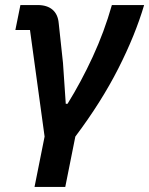

<svg xmlns="http://www.w3.org/2000/svg" viewBox="-20 -542 592 762"><path d="M157 0 99 -423H41L61 -522H129Q167 -522 188.5 -503.5Q210 -485 213 -450L230 -292L241 -130H248Q302 -217 348 -316.5Q394 -416 424 -522H552Q517 -403 449.5 -270Q382 -137 279 0L239 200H117Z"/></svg>

Font: IBM Plex Sans SmBld
Style: Italic
Weight: 600
Italic angle: -11°
Designer: Mike Abbink, Paul van der Laan, Pieter van Rosmalen
Foundry: Bold Monday
Version: Version 3.005